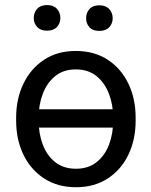

<svg xmlns="http://www.w3.org/2000/svg" viewBox="-20 -743 608 772"><path d="M443.8 -303.7V-230H118.7V-303.7ZM44.9 -258.3V-269.5Q44.9 -345.7 74.2 -406.5Q103.5 -467.3 157.2 -502.7Q210.9 -538.1 284.7 -538.1Q359.4 -538.1 413.3 -502.7Q467.3 -467.3 496.3 -406.5Q525.4 -345.7 525.4 -269.5V-258.3Q525.4 -181.6 496.3 -121.1Q467.3 -60.5 413.3 -25.4Q359.4 9.8 285.6 9.8Q211.4 9.8 157.5 -25.4Q103.5 -60.5 74.2 -121.1Q44.9 -181.6 44.9 -258.3ZM135.3 -269.5V-258.3Q135.3 -206.1 151.9 -161.9Q168.5 -117.7 201.9 -91.1Q235.4 -64.5 285.6 -64.5Q335 -64.5 368.4 -91.1Q401.9 -117.7 418.5 -161.9Q435.1 -206.1 435.1 -258.3V-269.5Q435.1 -321.3 418.2 -365.5Q401.4 -409.7 368.2 -436.8Q335 -463.9 284.7 -463.9Q234.9 -463.9 201.7 -436.8Q168.5 -409.7 151.9 -365.5Q135.3 -321.3 135.3 -269.5ZM115.7 -670.4Q115.7 -692.4 129.4 -707.5Q143.1 -722.7 168.9 -722.7Q195.3 -722.7 209 -707.5Q222.7 -692.4 222.7 -670.4Q222.7 -649.4 209 -634.5Q195.3 -619.6 168.9 -619.6Q143.1 -619.6 129.4 -634.5Q115.7 -649.4 115.7 -670.4ZM326.2 -669.4Q326.2 -691.4 339.6 -706.5Q353 -721.7 379.4 -721.7Q405.3 -721.7 419.2 -706.5Q433.1 -691.4 433.1 -669.4Q433.1 -648.4 419.2 -633.5Q405.3 -618.7 379.4 -618.7Q353 -618.7 339.6 -633.5Q326.2 -648.4 326.2 -669.4Z"/></svg>

Font: RobotoDEMO
Style: Regular
Weight: 400
Designer: Christian Robertson
Foundry: Google
Version: Version 2.136